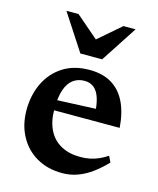

<svg xmlns="http://www.w3.org/2000/svg" viewBox="-106 -755 694 842"><g transform="rotate(15 241.0 -334.0)"><path d="M256.5 -456.5Q316 -456.5 357 -432Q398 -407.5 421 -360.2Q444 -313 449 -245H122.5L123 -290L380 -301L328.5 -276Q326.5 -319 317.2 -347.5Q308 -376 290.5 -390.2Q273 -404.5 247 -404.5Q218.5 -404.5 196.8 -389Q175 -373.5 163 -339.8Q151 -306 151 -250Q151 -194 170.8 -155.2Q190.5 -116.5 227.2 -96.8Q264 -77 314.5 -77Q337 -77 357.2 -81Q377.5 -85 397 -93.5Q416.5 -102 436 -115L449 -87.5Q419.5 -56.5 389 -34.2Q358.5 -12 325.5 0Q292.5 12 256 12Q189.5 12 139.5 -17Q89.5 -46 61.8 -97.5Q34 -149 34 -215.5Q34 -283 60.2 -337.8Q86.5 -392.5 136.2 -424.5Q186 -456.5 256.5 -456.5ZM265 -577.5H230L349.5 -680.5H404.5L297 -515.5H198L90.5 -680.5H145.5Z"/></g></svg>

Font: Newsreader 16pt SemiBold
Style: Regular
Weight: 600
Designer: Hugues Gentile
Foundry: Production Type
Version: Version 1.003